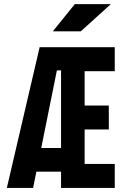

<svg xmlns="http://www.w3.org/2000/svg" viewBox="-20 -926 626 946"><path d="M13.7 0H143.1L159.2 -80.1H280.8V0H545.4V-118.2H397V-288.1H516.1V-406.2H397V-575.2H545.4V-693.4H175.3ZM183.1 -196.8 260.3 -579.1H280.8V-196.8ZM240.2 -771.5H377.9L526.4 -905.8H348.6Z"/></svg>

Font: CaskaydiaCove Nerd Font
Style: Bold
Weight: 700
Designer: Aaron Bell
Foundry: Saja Typeworks
Version: Version 2111.1;Nerd Fonts 2.3.0